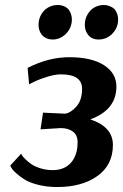

<svg xmlns="http://www.w3.org/2000/svg" viewBox="-20 -741 495 772"><path d="M163 -704Q185 -721 212 -721Q238 -721 255 -704Q269 -685 269 -663Q269 -626 240 -600Q218 -582 192 -582Q166 -582 149 -600Q135 -617 135 -641Q135 -678 163 -704ZM349 -704Q371 -721 397 -721Q422 -721 441 -704Q455 -685 455 -663Q455 -626 426 -600Q404 -582 377 -582Q350 -582 335 -600Q321 -617 321 -641Q321 -678 349 -704ZM91 -468Q175 -511 258 -511Q348 -511 398 -479Q448 -447 448 -393Q448 -299 343 -261Q434 -231 434 -158Q434 -78 372 -33.5Q310 11 210 11Q168 11 133 2Q98 -7 78.5 -19.5Q59 -32 45 -44.5Q31 -57 26 -66L21 -75L65 -123Q66 -120 69 -115.5Q72 -111 83 -100Q94 -89 107.5 -80Q121 -71 143.5 -64Q166 -57 192 -57Q239 -57 265.5 -87Q292 -117 292 -169Q292 -198 273 -212Q254 -226 224 -226L143 -221L153 -288L239 -284H242Q264 -287 287 -312.5Q310 -338 310 -384Q310 -442 225 -442Q201 -442 169 -432Q137 -422 117 -412L97 -402Z"/></svg>

Font: Arsenal
Style: Bold Italic
Weight: 700
Italic angle: -9.10001°
Designer: Andrij Shevchenko
Foundry: Stairsfor
Version: Version 2.001;PS 002.001;hotconv 1.0.88;makeotf.lib2.5.64775